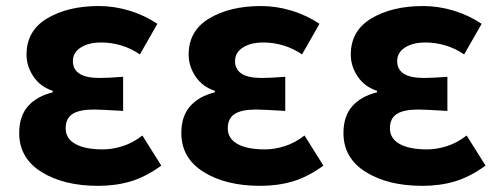

<svg xmlns="http://www.w3.org/2000/svg" viewBox="-20 -596 1636 630"><path d="M43 -159.6Q43 -214.6 71.8 -247.4Q100.6 -280.2 153 -293V-298Q112 -311.4 89.5 -345.2Q67 -379 67 -416.8Q67 -495.2 134.8 -535.7Q202.6 -576.2 304.4 -576.2Q354.6 -576.2 404.5 -561.1Q454.4 -546 496.4 -517.8L439 -417.4Q410.6 -437 378.1 -446.8Q345.6 -456.6 312.4 -456.6Q270.8 -456.6 245 -440.1Q219.2 -423.6 219.2 -395.4Q219.2 -368.2 240.9 -354.2Q262.6 -340.2 306.4 -340.2Q334.6 -340.2 384 -344V-232Q309.2 -236.6 288.8 -236.6Q240.4 -236.6 217.9 -222Q195.4 -207.4 195.4 -175Q195.4 -141.6 227.1 -123.7Q258.8 -105.8 317.4 -105.8Q348.8 -105.8 382.5 -116.5Q416.2 -127.2 447.2 -151.4L509.2 -52.6Q458.2 -15.6 409 -0.9Q359.8 13.8 301.8 13.8Q189.2 13.8 116.1 -31.7Q43 -77.2 43 -159.6Z M575 -159.6Q575 -214.6 603.8 -247.4Q632.6 -280.2 685 -293V-298Q644 -311.4 621.5 -345.2Q599 -379 599 -416.8Q599 -495.2 666.8 -535.7Q734.6 -576.2 836.4 -576.2Q886.6 -576.2 936.5 -561.1Q986.4 -546 1028.4 -517.8L971 -417.4Q942.6 -437 910.1 -446.8Q877.6 -456.6 844.4 -456.6Q802.8 -456.6 777 -440.1Q751.2 -423.6 751.2 -395.4Q751.2 -368.2 772.9 -354.2Q794.6 -340.2 838.4 -340.2Q866.6 -340.2 916 -344V-232Q841.2 -236.6 820.8 -236.6Q772.4 -236.6 749.9 -222Q727.4 -207.4 727.4 -175Q727.4 -141.6 759.1 -123.7Q790.8 -105.8 849.4 -105.8Q880.8 -105.8 914.5 -116.5Q948.2 -127.2 979.2 -151.4L1041.2 -52.6Q990.2 -15.6 941 -0.9Q891.8 13.8 833.8 13.8Q721.2 13.8 648.1 -31.7Q575 -77.2 575 -159.6Z M1107 -159.6Q1107 -214.6 1135.8 -247.4Q1164.6 -280.2 1217 -293V-298Q1176 -311.4 1153.5 -345.2Q1131 -379 1131 -416.8Q1131 -495.2 1198.8 -535.7Q1266.6 -576.2 1368.4 -576.2Q1418.6 -576.2 1468.5 -561.1Q1518.4 -546 1560.4 -517.8L1503 -417.4Q1474.6 -437 1442.1 -446.8Q1409.6 -456.6 1376.4 -456.6Q1334.8 -456.6 1309 -440.1Q1283.2 -423.6 1283.2 -395.4Q1283.2 -368.2 1304.9 -354.2Q1326.6 -340.2 1370.4 -340.2Q1398.6 -340.2 1448 -344V-232Q1373.2 -236.6 1352.8 -236.6Q1304.4 -236.6 1281.9 -222Q1259.4 -207.4 1259.4 -175Q1259.4 -141.6 1291.1 -123.7Q1322.8 -105.8 1381.4 -105.8Q1412.8 -105.8 1446.5 -116.5Q1480.2 -127.2 1511.2 -151.4L1573.2 -52.6Q1522.2 -15.6 1473 -0.9Q1423.8 13.8 1365.8 13.8Q1253.2 13.8 1180.1 -31.7Q1107 -77.2 1107 -159.6Z"/></svg>

Font: 寒蝉端黑体 Light
Style: Regular
Weight: 300
Designer: ChillDuanSans {Warren2060}; 
Source Han Sans {Ryoko NISHIZUKA 西塚涼子 (kana, bopomofo & ideographs); Paul D. Hunt (Latin, G
Foundry: ChillType&Adobe
Version: Version 1.300;Glyphs 3.3 (3306)